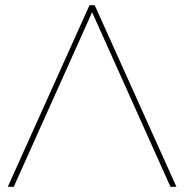

<svg xmlns="http://www.w3.org/2000/svg" viewBox="-20 -720 710 740"><path d="M345 -700 660 0H637L330 -684H340L33 0H10L325 -700Z"/></svg>

Font: Montserrat Alternates Thin
Style: Regular
Weight: 100
Designer: Julieta Ulanovsky
Foundry: Julieta Ulanovsky
Version: Version 9.000